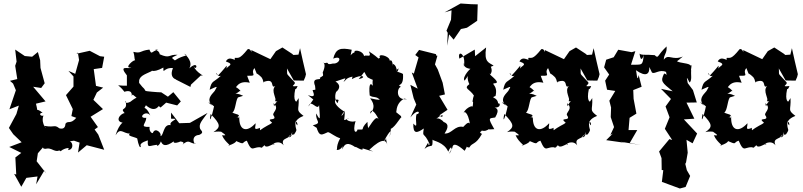

<svg xmlns="http://www.w3.org/2000/svg" viewBox="-20 -839 4601 1100"><path d="M404 -33 436 -22 427 35 477 -7 577 19 543 -68 522 -97 541 -111 499 -170 570 -214 515 -267 535 -309 571 -337 530 -347 517 -443 565 -450 577 -514 553 -517 494 -548 418 -531 426 -538 433 -495 411 -416 372 -433 401 -401V-343L358 -294L397 -214L389 -174L417 -164C383 -124 370 -151 355 -130C353 -75 290 -124 334 -92C287 -134 303 -105 234 -118C261 -85 210 -127 229 -177C214 -170 197 -191 224 -193C179 -230 202 -182 186 -245L241 -258L170 -342L216 -335L236 -362L212 -450L210 -494L197 -541L164 -514L122 -518L67 -555L75 -486L67 -462L79 -386L37 -376L55 -360L71 -322L34 -213L88 -234L74 -186L31 -106L56 -70L104 -24L33 3L102 37L68 63L73 161L61 157L102 231L131 180L195 172L187 217L234 138L245 155L190 85L197 39L237 -7C259 -11 212 -35 228 11C250 20 245 1 289 22C318 33 314 16 329 28C329 19 391 -5 369 21C411 19 395 -45 364 -27Z M900 -223 932 -251 995 -235 1016 -258 973 -311 942 -285 904 -310C884 -310 817 -316 814 -318C798 -345 810 -321 777 -364C773 -403 806 -411 848 -431C801 -430 861 -412 858 -458C830 -438 850 -415 916 -452C916 -408 916 -454 971 -449C939 -374 1024 -381 986 -384L1071 -341L1074 -354L1131 -407C1165 -400 1104 -418 1087 -464C1106 -419 1124 -501 1064 -447C1087 -482 1050 -522 1033 -532C1069 -515 1034 -528 982 -493C964 -509 954 -505 997 -525C944 -528 956 -501 895 -528C891 -560 845 -552 887 -555C847 -546 850 -521 836 -555C778 -548 791 -531 744 -542C752 -518 749 -502 754 -493C746 -499 686 -446 732 -452C718 -440 656 -471 707 -407V-348C632 -347 655 -365 693 -313C693 -313 739 -332 735 -288C742 -309 737 -289 796 -259C779 -289 769 -289 727 -256C700 -242 694 -255 699 -261C716 -200 662 -227 694 -191C666 -188 630 -135 699 -135C698 -154 663 -134 642 -64C671 -111 682 -75 725 -73C703 -61 750 -55 766 -46C773 -8 783 15 787 -1C773 -22 834 -36 827 -35C823 19 838 -10 893 -10C865 -15 884 16 902 -29C911 -7 927 6 978 -31C970 -26 974 -11 1018 -30C998 -27 1051 -31 1023 -8C1066 -47 1064 -16 1103 -15C1092 -5 1070 -63 1121 -66C1151 -79 1134 -89 1127 -100C1116 -130 1139 -149 1169 -192L1068 -135L1007 -133L960 -194V-159C1022 -160 944 -147 958 -122C914 -131 919 -60 899 -59C909 -75 870 -113 856 -78C854 -72 833 -83 837 -112C776 -110 817 -129 818 -164C765 -159 814 -212 841 -178C813 -242 798 -204 816 -236C876 -183 893 -247 892 -229Z M1733 -414C1721 -463 1710 -513 1699 -563L1690 -526L1661 -524L1653 -531L1598 -567L1561 -546L1529 -500L1420 -552C1422 -520 1420 -565 1399 -557C1348 -493 1344 -511 1324 -507C1336 -478 1295 -527 1274 -487C1334 -466 1271 -462 1279 -439C1275 -472 1295 -476 1229 -406C1206 -446 1223 -390 1247 -406C1202 -364 1193 -381 1181 -325C1231 -347 1226 -348 1210 -318C1186 -291 1163 -268 1196 -234L1176 -250C1171 -266 1239 -192 1209 -242C1189 -147 1176 -132 1187 -186C1246 -125 1245 -111 1203 -82C1241 -93 1286 -72 1238 -91C1290 -55 1268 -65 1252 -64C1270 -20 1316 -1 1286 -5C1313 -10 1349 -33 1325 -34C1390 -5 1360 -23 1394 -33C1428 46 1426 -7 1487 7C1437 9 1514 13 1492 -31C1487 37 1552 -28 1552 -11C1528 -9 1579 -43 1605 -6C1583 -57 1645 -34 1654 -84C1653 -30 1603 -61 1665 -69C1692 -109 1668 -82 1673 -150C1647 -131 1686 -160 1684 -121C1655 -145 1704 -170 1719 -175C1671 -212 1695 -204 1691 -277L1678 -257C1683 -256 1655 -252 1672 -331C1655 -353 1671 -304 1685 -346C1626 -340 1685 -355 1665 -371C1613 -429 1628 -401 1624 -447L1663 -378L1720 -377L1729 -398ZM1452 -414C1443 -428 1483 -395 1481 -391C1488 -384 1490 -354 1492 -370C1561 -395 1525 -328 1557 -346C1529 -317 1570 -272 1555 -260L1591 -252C1546 -279 1555 -196 1547 -248C1587 -213 1531 -193 1549 -175C1569 -142 1497 -170 1539 -136C1522 -121 1507 -122 1459 -84C1484 -75 1463 -100 1471 -107C1426 -88 1447 -113 1444 -133C1395 -78 1347 -88 1351 -174C1343 -140 1359 -181 1330 -163C1377 -184 1322 -184 1311 -195C1330 -200 1331 -281 1347 -282L1373 -290C1319 -318 1311 -283 1356 -319C1377 -298 1318 -369 1321 -326C1332 -331 1341 -381 1411 -365C1385 -429 1402 -397 1402 -405C1461 -403 1411 -417 1438 -449Z M1775 -269 1747 -229C1761 -276 1798 -200 1808 -237C1813 -164 1819 -136 1792 -189C1785 -143 1830 -136 1772 -121C1833 -79 1811 -102 1791 -118C1809 -48 1826 -69 1859 -82C1874 -79 1900 -55 1929 -47C1897 12 1922 23 1901 19C1946 29 1944 -29 1941 17C1954 -19 1975 -25 2017 5C2006 -9 2065 35 2057 11C2120 29 2133 36 2096 19C2173 -54 2194 -36 2201 -4C2180 -71 2206 -49 2179 -29C2216 -98 2229 -102 2210 -53C2219 -85 2218 -78 2219 -101C2249 -114 2280 -182 2281 -163C2267 -183 2301 -155 2250 -196C2253 -226 2260 -253 2295 -274L2312 -271C2243 -262 2255 -339 2277 -341C2246 -364 2294 -330 2289 -412C2292 -424 2226 -425 2264 -447C2246 -392 2265 -461 2231 -473C2230 -431 2234 -507 2213 -491C2213 -519 2141 -536 2157 -509C2143 -498 2161 -501 2093 -545C2119 -491 2054 -550 2062 -495C2086 -543 2005 -562 2011 -539C1984 -530 1986 -499 1995 -554C1930 -567 1904 -561 1889 -503C1944 -526 1928 -471 1887 -475C1842 -463 1872 -487 1841 -477C1809 -484 1860 -493 1829 -424C1833 -399 1833 -408 1812 -393C1827 -375 1762 -403 1785 -347C1786 -321 1794 -326 1771 -323C1772 -312 1798 -273 1744 -294ZM2135 -269 2101 -276C2100 -272 2144 -234 2101 -188C2104 -228 2138 -188 2158 -136C2142 -185 2127 -162 2086 -100C2098 -114 2088 -80 2085 -141C2035 -92 2082 -97 2028 -97C2026 -77 1996 -71 2017 -146C1999 -134 1942 -154 1981 -162C1935 -143 1958 -144 1955 -206C1947 -174 1920 -162 1952 -200C1878 -246 1896 -278 1920 -266L1914 -248C1890 -271 1904 -319 1910 -316C1885 -297 1957 -339 1902 -372C1951 -386 1973 -404 1948 -371C1964 -375 1955 -397 2021 -403C2030 -413 2011 -460 1996 -386C2060 -420 2083 -394 2035 -386C2083 -441 2056 -434 2086 -396C2132 -369 2109 -400 2116 -347C2105 -364 2091 -365 2098 -292C2119 -277 2137 -290 2156 -267Z M2571 10C2575 -24 2601 -11 2642 25C2674 -28 2635 6 2669 6C2686 -25 2704 -5 2742 -73C2736 -71 2724 -84 2736 -85C2741 -103 2753 -66 2805 -120C2764 -89 2783 -99 2812 -99C2773 -167 2781 -160 2817 -166C2846 -215 2826 -225 2787 -227C2854 -209 2849 -253 2834 -246C2830 -286 2784 -276 2819 -289C2836 -358 2780 -359 2822 -363C2845 -372 2774 -416 2786 -418C2781 -398 2825 -440 2765 -489C2756 -438 2777 -450 2808 -463C2781 -482 2752 -480 2765 -567L2702 -517L2700 -555L2612 -503C2598 -555 2653 -535 2637 -455C2644 -507 2613 -446 2684 -444C2690 -468 2622 -396 2642 -377C2684 -431 2642 -412 2669 -357C2633 -330 2671 -331 2696 -290C2711 -324 2691 -291 2689 -268C2681 -237 2697 -283 2687 -223C2695 -243 2638 -218 2632 -181C2635 -209 2661 -203 2673 -125C2668 -156 2633 -109 2634 -112C2585 -122 2569 -71 2527 -74C2538 -92 2561 -127 2522 -140C2518 -147 2492 -168 2479 -158C2535 -206 2517 -150 2498 -179L2544 -210L2496 -290L2529 -298L2516 -365L2488 -441L2472 -470L2486 -520L2481 -519L2477 -529L2381 -553L2359 -524L2378 -510L2351 -417L2339 -424L2373 -331L2331 -353L2350 -276L2365 -240L2331 -166C2380 -226 2392 -186 2367 -185C2354 -151 2380 -95 2348 -131C2346 -70 2368 -75 2408 -103C2399 -45 2408 -90 2442 -12C2422 3 2450 -55 2412 14C2452 -20 2459 20 2458 -39C2461 -31 2524 -26 2548 30C2569 -21 2575 24 2552 42ZM2567 -780 2564 -726 2538 -663 2545 -651 2542 -577 2553 -642 2579 -612 2621 -673 2655 -680 2714 -720 2717 -814 2679 -815 2619 -819 2527 -768Z M3415 -414C3403 -463 3392 -513 3381 -563L3372 -526L3343 -524L3335 -531L3280 -567L3243 -546L3211 -500L3102 -552C3104 -520 3102 -565 3081 -557C3030 -493 3026 -511 3006 -507C3018 -478 2977 -527 2956 -487C3016 -466 2953 -462 2961 -439C2957 -472 2977 -476 2911 -406C2888 -446 2905 -390 2929 -406C2884 -364 2875 -381 2863 -325C2913 -347 2908 -348 2892 -318C2868 -291 2845 -268 2878 -234L2858 -250C2853 -266 2921 -192 2891 -242C2871 -147 2858 -132 2869 -186C2928 -125 2927 -111 2885 -82C2923 -93 2968 -72 2920 -91C2972 -55 2950 -65 2934 -64C2952 -20 2998 -1 2968 -5C2995 -10 3031 -33 3007 -34C3072 -5 3042 -23 3076 -33C3110 46 3108 -7 3169 7C3119 9 3196 13 3174 -31C3169 37 3234 -28 3234 -11C3210 -9 3261 -43 3287 -6C3265 -57 3327 -34 3336 -84C3335 -30 3285 -61 3347 -69C3374 -109 3350 -82 3355 -150C3329 -131 3368 -160 3366 -121C3337 -145 3386 -170 3401 -175C3353 -212 3377 -204 3373 -277L3360 -257C3365 -256 3337 -252 3354 -331C3337 -353 3353 -304 3367 -346C3308 -340 3367 -355 3347 -371C3295 -429 3310 -401 3306 -447L3345 -378L3402 -377L3411 -398ZM3134 -414C3125 -428 3165 -395 3163 -391C3170 -384 3172 -354 3174 -370C3243 -395 3207 -328 3239 -346C3211 -317 3252 -272 3237 -260L3273 -252C3228 -279 3237 -196 3229 -248C3269 -213 3213 -193 3231 -175C3251 -142 3179 -170 3221 -136C3204 -121 3189 -122 3141 -84C3166 -75 3145 -100 3153 -107C3108 -88 3129 -113 3126 -133C3077 -78 3029 -88 3033 -174C3025 -140 3041 -181 3012 -163C3059 -184 3004 -184 2993 -195C3012 -200 3013 -281 3029 -282L3055 -290C3001 -318 2993 -283 3038 -319C3059 -298 3000 -369 3003 -326C3014 -331 3023 -381 3093 -365C3067 -429 3084 -397 3084 -405C3143 -403 3093 -417 3120 -449Z M3715 -424C3730 -411 3756 -444 3796 -427C3802 -384 3810 -412 3785 -418C3763 -373 3770 -368 3834 -316L3767 -330L3824 -272L3793 -229L3816 -167L3789 -101C3803 -80 3817 -58 3831 -37L3815 -42L3756 29L3770 67L3771 135L3780 136L3772 203L3875 241L3908 232L3934 169L3915 136L3904 91L3909 100L3920 36L3913 -38L3948 -18L3974 -74L3898 -155L3958 -159L3913 -251L3972 -252L3950 -323L3920 -363C3916 -389 3908 -411 3931 -366C3946 -380 3937 -412 3940 -436C3935 -432 3949 -478 3935 -463C3933 -478 3874 -476 3857 -489C3857 -489 3849 -478 3892 -515C3830 -490 3810 -534 3783 -497C3784 -531 3802 -531 3799 -573C3744 -522 3754 -500 3731 -523C3679 -528 3655 -521 3644 -532C3651 -473 3667 -515 3668 -528C3663 -458 3658 -470 3595 -468L3620 -546L3599 -540L3522 -554L3496 -511L3453 -497L3441 -453L3470 -412L3447 -377L3458 -325L3505 -318L3471 -262L3481 -223L3479 -168L3498 -111L3477 -66L3491 -74L3453 -36L3559 -21L3536 -27L3651 -8L3588 -20L3631 -94H3581L3587 -164L3626 -188L3610 -273L3608 -323L3656 -342L3639 -409C3630 -357 3627 -434 3623 -437C3684 -394 3702 -417 3700 -455Z M4551 -414C4539 -463 4528 -513 4517 -563L4508 -526L4479 -524L4471 -531L4416 -567L4379 -546L4347 -500L4238 -552C4240 -520 4238 -565 4217 -557C4166 -493 4162 -511 4142 -507C4154 -478 4113 -527 4092 -487C4152 -466 4089 -462 4097 -439C4093 -472 4113 -476 4047 -406C4024 -446 4041 -390 4065 -406C4020 -364 4011 -381 3999 -325C4049 -347 4044 -348 4028 -318C4004 -291 3981 -268 4014 -234L3994 -250C3989 -266 4057 -192 4027 -242C4007 -147 3994 -132 4005 -186C4064 -125 4063 -111 4021 -82C4059 -93 4104 -72 4056 -91C4108 -55 4086 -65 4070 -64C4088 -20 4134 -1 4104 -5C4131 -10 4167 -33 4143 -34C4208 -5 4178 -23 4212 -33C4246 46 4244 -7 4305 7C4255 9 4332 13 4310 -31C4305 37 4370 -28 4370 -11C4346 -9 4397 -43 4423 -6C4401 -57 4463 -34 4472 -84C4471 -30 4421 -61 4483 -69C4510 -109 4486 -82 4491 -150C4465 -131 4504 -160 4502 -121C4473 -145 4522 -170 4537 -175C4489 -212 4513 -204 4509 -277L4496 -257C4501 -256 4473 -252 4490 -331C4473 -353 4489 -304 4503 -346C4444 -340 4503 -355 4483 -371C4431 -429 4446 -401 4442 -447L4481 -378L4538 -377L4547 -398ZM4270 -414C4261 -428 4301 -395 4299 -391C4306 -384 4308 -354 4310 -370C4379 -395 4343 -328 4375 -346C4347 -317 4388 -272 4373 -260L4409 -252C4364 -279 4373 -196 4365 -248C4405 -213 4349 -193 4367 -175C4387 -142 4315 -170 4357 -136C4340 -121 4325 -122 4277 -84C4302 -75 4281 -100 4289 -107C4244 -88 4265 -113 4262 -133C4213 -78 4165 -88 4169 -174C4161 -140 4177 -181 4148 -163C4195 -184 4140 -184 4129 -195C4148 -200 4149 -281 4165 -282L4191 -290C4137 -318 4129 -283 4174 -319C4195 -298 4136 -369 4139 -326C4150 -331 4159 -381 4229 -365C4203 -429 4220 -397 4220 -405C4279 -403 4229 -417 4256 -449Z"/></svg>

Font: Asimov Aggro
Style: Medium
Weight: 500
Designer: Google
Version: Version 2.000980; 2014